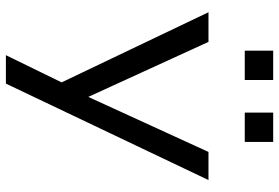

<svg xmlns="http://www.w3.org/2000/svg" viewBox="-164 -580 924 635"><g transform="rotate(90 297.5 -262.0)"><path d="M162 180 265 -31V23L20 -490H118L308 -75H292L482 -490H575L256 180ZM352 -610V-704H449V-610ZM147 -610V-704H244V-610Z"/></g></svg>

Font: Nunito Sans 10pt SemiExpanded
Style: Regular
Weight: 400
Width: 6
Designer: Vernon Adams
Foundry: Vernon Adams
Version: Version 3.101;gftools[0.9.27]